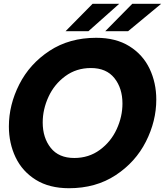

<svg xmlns="http://www.w3.org/2000/svg" viewBox="-20 -979 874 1016"><path d="M27 -310Q27 -424 82 -532.5Q137 -641 242 -710Q347 -779 489 -779Q593 -779 664.5 -734.5Q736 -690 771.5 -615.5Q807 -541 807 -452Q807 -338 752 -229.5Q697 -121 592 -52Q487 17 345 17Q241 17 169.5 -27.5Q98 -72 62.5 -146.5Q27 -221 27 -310ZM628 -431Q628 -512 585.5 -565.5Q543 -619 461 -619Q384 -619 325.5 -576Q267 -533 236.5 -466.5Q206 -400 206 -331Q206 -250 248.5 -196.5Q291 -143 373 -143Q450 -143 508.5 -186Q567 -229 597.5 -295.5Q628 -362 628 -431ZM448 -814H327L470 -959H611ZM658 -814H537L680 -959H833Z"/></svg>

Font: Open Sauce Sans Black Italic
Style: Regular
Weight: 900
Italic angle: -10°
Designer: Alfredo Marco Pradil
Foundry: Creative Sauce Fz LLC
Version: Version 1.477